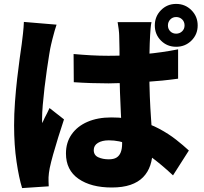

<svg xmlns="http://www.w3.org/2000/svg" viewBox="-20 -891 1040 981"><path d="M356 -615Q400 -611 444.5 -608.5Q489 -606 534 -606Q627 -606 719 -614.5Q811 -623 890 -639V-489Q812 -478 719.5 -472Q627 -466 535 -465Q491 -465 446 -466.5Q401 -468 357 -471ZM754 -778Q751 -764 749.5 -746Q748 -728 747 -711Q746 -696 745 -669Q744 -642 743.5 -607.5Q743 -573 743 -533Q743 -458 745.5 -397.5Q748 -337 751.5 -288.5Q755 -240 757.5 -200.5Q760 -161 760 -127Q760 -83 748 -47Q736 -11 711 14.5Q686 40 646.5 53.5Q607 67 551 67Q445 67 381 22.5Q317 -22 317 -107Q317 -163 346 -204.5Q375 -246 427 -268.5Q479 -291 548 -291Q623 -291 684 -275Q745 -259 793.5 -233Q842 -207 879.5 -177.5Q917 -148 945 -122L864 5Q803 -52 748 -92Q693 -132 641 -153Q589 -174 536 -174Q502 -174 480.5 -161Q459 -148 459 -124Q459 -98 482 -87.5Q505 -77 536 -77Q561 -77 575.5 -86Q590 -95 597 -113Q604 -131 604 -158Q604 -183 602 -223.5Q600 -264 597.5 -314Q595 -364 593 -420Q591 -476 591 -533Q591 -593 590.5 -641Q590 -689 589 -709Q589 -720 586.5 -741Q584 -762 581 -778ZM269 -765Q265 -754 259 -733Q253 -712 248 -692Q243 -672 241 -663Q237 -647 231.5 -613Q226 -579 219.5 -534.5Q213 -490 207.5 -443Q202 -396 198.5 -354.5Q195 -313 195 -285Q195 -283 195 -274Q195 -265 196 -262Q202 -277 208 -288.5Q214 -300 220.5 -312.5Q227 -325 233 -339L307 -281Q292 -236 277.5 -189.5Q263 -143 251.5 -102Q240 -61 234 -32Q232 -22 230 -7.5Q228 7 228 15Q228 23 228 35.5Q228 48 229 61L93 70Q77 19 64.5 -65Q52 -149 52 -251Q52 -308 56.5 -369.5Q61 -431 67.5 -488Q74 -545 80.5 -591.5Q87 -638 91 -666Q94 -689 97.5 -720Q101 -751 102 -779ZM838 -761Q838 -743 850 -731Q862 -719 880 -719Q898 -719 910.5 -731Q923 -743 923 -761Q923 -780 910.5 -792Q898 -804 880 -804Q862 -804 850 -791.5Q838 -779 838 -761ZM771 -761Q771 -807 802.5 -839Q834 -871 880 -871Q926 -871 958 -839Q990 -807 990 -761Q990 -715 958 -683.5Q926 -652 880 -652Q834 -652 802.5 -683.5Q771 -715 771 -761Z"/></svg>

Font: Noto Sans SC Black
Style: Regular
Weight: 900
Designer: Ryoko NISHIZUKA  (kana, bopomofo & ideographs); Paul D. Hunt (Latin, Greek & Cyrillic); Sandoll Communications , Soo-you
Foundry: Adobe
Version: Version 2.004-H2;hotconv 1.0.118;makeotfexe 2.5.65603